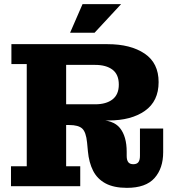

<svg xmlns="http://www.w3.org/2000/svg" viewBox="-20 -898 844 926"><path d="M33 0V-96H109V-589H35V-685H299V-96H367V0ZM592 8Q529 8 489 -13.5Q449 -35 429 -74.5Q409 -114 404 -168L400 -210Q395 -261 376.5 -278Q358 -295 314 -295H299V-319L445 -320Q526 -321 558.5 -280.5Q591 -240 591 -166V-146Q591 -126 598.5 -116Q606 -106 623 -106Q640 -106 647.5 -116Q655 -126 655 -146V-278H767V-164Q767 -86 725 -39Q683 8 592 8ZM299 -295V-395H439Q492 -395 522.5 -418.5Q553 -442 553 -490Q553 -539 522.5 -562Q492 -585 439 -585H299V-685H499Q610 -685 677.5 -639.5Q745 -594 745 -502Q745 -410 679 -363.5Q613 -317 504 -317H432L408 -295ZM318 -740 378 -878H564L436 -740Z"/></svg>

Font: Montagu Slab 24pt
Style: Bold
Weight: 700
Designer: Florian Karsten
Foundry: Florian Karsten
Version: Version 1.000